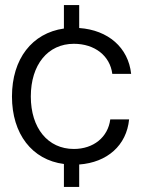

<svg xmlns="http://www.w3.org/2000/svg" viewBox="-20 -734 562 754"><path d="M487 -265H413C404 -195 347 -149 270 -149C168 -149 101 -231 101 -355C101 -480 168 -562 270 -562C352 -562 412 -515 421 -444H495C484 -547 405 -616 291 -624V-714H231V-622C106 -604 27 -503 27 -355C27 -208 106 -106 231 -90V0H291V-88C401 -96 477 -163 487 -265Z"/></svg>

Font: Non Bureau Light
Style: Regular
Weight: 300
Designer: Jona Saucedo
Foundry: Non Foundry
Version: Version 1.000;FEAKit 1.0